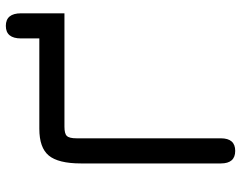

<svg xmlns="http://www.w3.org/2000/svg" viewBox="-102 -692 807 642"><g transform="rotate(-90 301.0 -370.5)"><path d="M118 13C146 13 160 -3 160 -35C160 -35 160 -517 160 -517C160 -517 160 -517 160 -517C160 -533.5 162.5 -544.5 168 -550C173 -555.5 183.5 -558 199 -558C199 -558 578 -558 578 -558C578 -558 578 -703 578 -703C578 -703 578 -703 578 -703C578 -737 564 -754 536 -754C536 -754 536 -754 536 -754C508 -754 494 -737 494 -703C494 -703 494 -642 494 -642C494 -642 192 -642 192 -642C192 -642 192 -642 192 -642C149.5 -642 120 -631.5 102.5 -610.5C85 -589.5 76 -553.5 76 -503C76 -503 76 -35 76 -35C76 -35 76 -35 76 -35C76 -3 90 13 118 13C118 13 118 13 118 13Z"/></g></svg>

Font: Jura-Fortis-Bold
Style: Bold
Weight: 500
Designer: Daniel Johnson, Alexei Vanyashin, Mirko Velimirovic
Foundry: Daniel Johnson
Version: ""